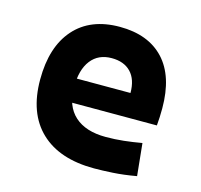

<svg xmlns="http://www.w3.org/2000/svg" viewBox="-84 -618 754 719"><g transform="rotate(15 293.0 -258.5)"><path d="M338.9 9.8Q204.4 9.8 131.3 -59.8Q58.1 -129.4 58.1 -259.8Q58.1 -386.7 120.3 -457Q182.5 -527.3 295.9 -527.3Q406.7 -527.3 467.3 -462.4Q527.8 -397.4 527.8 -273.4Q527.8 -238.3 524.8 -206.5H145V-298.3H397.9Q397.9 -350.5 371.3 -378.4Q344.7 -406.2 296.9 -406.2Q245.1 -406.2 216.6 -369.4Q188 -332.5 188 -264.6Q188 -191.5 230.3 -153.4Q272.6 -115.2 350.6 -115.2Q385.8 -115.2 420 -118.9Q454.1 -122.6 489.7 -128.9L502.4 -3.9Q452.8 4.9 411.7 7.3Q370.5 9.8 338.9 9.8Z"/></g></svg>

Font: Cascadia Code PL
Style: Regular
Weight: 400
Monospace: yes
Designer: Aaron Bell
Foundry: Saja Typeworks
Version: Version 2102.003